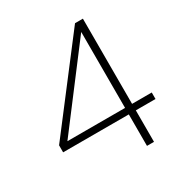

<svg xmlns="http://www.w3.org/2000/svg" viewBox="-168 -846 923 972"><g transform="rotate(-30 293.5 -360.0)"><path d="M28 -184H412V0H453V-184H568V-222H453V-720H407L28 -225ZM75 -222 412 -666V-222Z"/></g></svg>

Font: Aspekta 150
Style: Regular
Weight: 150
Designer: Ivo Dolenc
Version: Version 2.000